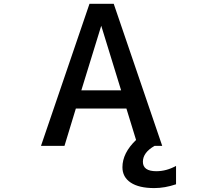

<svg xmlns="http://www.w3.org/2000/svg" viewBox="-20 -751 1040 990"><path d="M399.4 -285.2H604.5L502 -618.2ZM775.4 218.8Q696.3 218.8 653.8 190.4Q611.3 162.1 611.3 111.3Q611.3 38.1 681.6 -29.3L631.8 -191.4H371.1L312.5 1H191.4L441.4 -731.4H566.4L816.4 1H777.3Q716.8 35.2 716.8 83Q716.8 131.8 786.1 131.8Q837.9 131.8 887.7 104.5V199.2Q830.1 218.8 775.4 218.8Z"/></svg>

Font: Gen Shin Gothic Monospace Medium
Style: Regular
Weight: 500
Designer: [Source Han Sans]
Ryoko NISHIZUKA  (kana & ideographs); Paul D. Hunt (Latin, Greek & Cyrillic); Wenlong ZHANG  (bopomofo
Version: Version 1.002.20150607